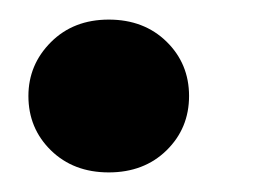

<svg xmlns="http://www.w3.org/2000/svg" viewBox="-20 -170 286 196"><path d="M91 6Q55 6 32 -16.5Q9 -39 9 -72Q9 -104 32 -127Q55 -150 91 -150Q127 -150 150 -127.5Q173 -105 173 -72Q173 -39 150 -16.5Q127 6 91 6Z"/></svg>

Font: DM Sans 28pt
Style: Bold Italic
Weight: 700
Italic angle: -10°
Version: Version 4.004;gftools[0.9.30]